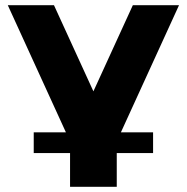

<svg xmlns="http://www.w3.org/2000/svg" viewBox="-20 -510 720 740"><path d="M10 -490H188L340 -158L492 -490H670L446 0H570V80H430V210H250V80H110V0H234Z"/></svg>

Font: Xolonium
Style: Bold
Weight: 700
Designer: Severin Meyer
Version: Version 4.2